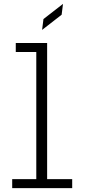

<svg xmlns="http://www.w3.org/2000/svg" viewBox="-20 -972 440 992"><path d="M43 0V-46.5H167.5V-703.5H61.5V-750H223.5V-46.5H353V0ZM197.5 -817.5 204.5 -873.5 305.5 -952 298.5 -896Z"/></svg>

Font: Trispace SemiCondensed ExtraLight
Style: Regular
Weight: 200
Width: 4
Designer: Tyler Finck
Foundry: Etcetera Type Company
Version: Version 1.210; ttfautohint (v1.8.3)